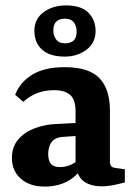

<svg xmlns="http://www.w3.org/2000/svg" viewBox="-20 -681 495 709"><path d="M145 8Q90 8 57 -21Q24 -50 24 -98Q24 -138 46.5 -165Q69 -192 106 -206.5Q143 -221 185 -223L280 -228V-180L219 -176Q184 -175 171 -157Q158 -139 158 -113Q158 -88 168 -76Q178 -64 201 -64Q224 -64 244 -73.5Q264 -83 277 -99L287 -71Q268 -33 231 -12.5Q194 8 145 8ZM36 -331Q54 -378 99.5 -405.5Q145 -433 219 -433Q308 -433 347 -392.5Q386 -352 386 -272V-83Q386 -63 405 -61L441 -56V-7Q426 -3 401.5 2Q377 7 355 7Q317 7 292 -9.5Q267 -26 259 -69V-270Q259 -314 238.5 -331Q218 -348 180 -348Q147 -348 118.5 -337.5Q90 -327 66 -305ZM219 -472Q164 -472 135.5 -497.5Q107 -523 107 -568Q107 -611 141 -636Q175 -661 224 -661Q280 -661 306.5 -634Q333 -607 333 -566Q333 -523 299.5 -497.5Q266 -472 219 -472ZM220 -521Q241 -521 252 -531.5Q263 -542 263 -564Q263 -585 252.5 -598.5Q242 -612 220 -612Q199 -612 188 -601.5Q177 -591 177 -568Q177 -549 187.5 -535Q198 -521 220 -521Z"/></svg>

Font: Yrsa
Style: Regular
Weight: 400
Designer: Anna Giedrys (Yrsa+Rasa design), David Brezina (Yrsa art-direction, Rasa art-direction, design)
Foundry: Rosetta Type Foundry
Version: Version 2.004